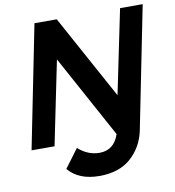

<svg xmlns="http://www.w3.org/2000/svg" viewBox="-96 -785 982 1078"><g transform="rotate(-10 395.0 -246.0)"><path d="M384 208Q267 208 207 137L286 31Q341 80 407 80Q490 80 519 -7L262 -478L164 0H33L173 -700H300L562 -221L661 -700H790L650 0Q629 92 562.5 150Q496 208 384 208Z"/></g></svg>

Font: Argentum Sans Medium
Style: Italic
Weight: 500
Italic angle: -11°
Designer: Julieta Ulanovsky (font), Cristiano Sobral (main changes and remaster)
Foundry: Julieta Ulanovsky (font), Cristiano Sobral (main changes and remaster)
Version: Version 2.007;June 15, 2022;FontCreator 14.0.0.2814 64-bit; 